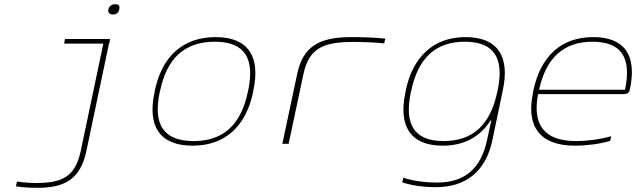

<svg xmlns="http://www.w3.org/2000/svg" viewBox="-20 -686 3040 916"><path d="M497 -642V-641C494 -626 503 -617 519 -617C536 -617 546 -626 549 -641V-642C553 -657 547 -666 530 -666C513 -666 501 -657 497 -642ZM56 203C87 208 123 210 161 210C293 210 364 165 392 35L500 -478H501L505 -500H290L286 -478H473L365 35C338 162 271 187 150 187C131 187 90 185 61 180Z M719 -256 717 -244C683 -85 741 9 899 9C1055 9 1153 -85 1187 -244L1189 -256C1223 -415 1165 -509 1009 -509C851 -509 753 -415 719 -256ZM742 -246 744 -254C776 -406 859 -487 1005 -487C1149 -487 1196 -406 1164 -254L1162 -246C1130 -94 1048 -13 904 -13C758 -13 710 -94 742 -246Z M1669 -486C1703 -486 1764 -484 1813 -479L1818 -502C1766 -507 1712 -509 1657 -509C1501 -509 1426 -464 1398 -334L1327 0H1357L1428 -334C1455 -461 1530 -486 1669 -486Z M1916 -256 1914 -244C1880 -85 1938 9 2092 9C2192 9 2269 -31 2321 -112H2324L2304 -19C2274 120 2197 185 2064 185C2012 185 1954 178 1904 162L1899 184C1943 199 2004 207 2059 207C2206 207 2298 129 2329 -17L2379 -256C2413 -415 2356 -509 2201 -509C2048 -509 1950 -415 1916 -256ZM1940 -246 1942 -254C1974 -405 2055 -487 2197 -487C2341 -487 2386 -405 2354 -254L2352 -246C2320 -95 2240 -13 2096 -13C1954 -13 1908 -95 1940 -246Z M2985 -259C3020 -422 2960 -509 2810 -509C2655 -509 2559 -415 2525 -256L2523 -244C2489 -85 2553 9 2723 9C2778 9 2842 1 2891 -14L2896 -36C2839 -20 2778 -13 2728 -13C2576 -13 2519 -91 2547 -237H2955C2975 -237 2982 -245 2985 -259ZM2552 -258C2584 -407 2667 -487 2806 -487C2948 -487 2993 -408 2962 -258Z"/></svg>

Font: LT Wave Mono Thin
Style: Italic
Weight: 100
Designer: Daniel Lyons
Version: Version 2.5 (Glyphs App)